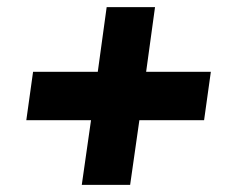

<svg xmlns="http://www.w3.org/2000/svg" viewBox="-20 -620 640 540"><path d="M210 -100 236 -282H54L73 -418H255L280 -600H416L391 -418H573L554 -282H372L346 -100Z"/></svg>

Font: Finlandica
Style: Italic
Weight: 400
Italic angle: -8°
Designer: Niklas Ekholm, Juho Hiilivirta, Jaakko Suomalainen
Foundry: Helsinki Type Studio
Version: Version 1.064